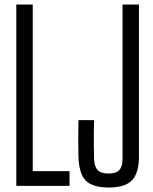

<svg xmlns="http://www.w3.org/2000/svg" viewBox="-20 -820 676 847"><path d="M51.9 0V-800H124.4V-65.2H286.8V0ZM459.1 7.2Q411.1 7.2 382.2 -6.7Q353.4 -20.6 340.3 -50.9Q327.3 -81.2 326.1 -129.8Q325.2 -170.9 325.2 -209.9Q325.2 -249 326.1 -290.1H395.2Q394.3 -263.3 394 -233.7Q393.8 -204.1 394 -174.7Q394.3 -145.2 395.2 -118.5Q396.2 -85.2 410.8 -69.8Q425.4 -54.4 459.1 -54.4Q492.2 -54.4 506.3 -69.8Q520.5 -85.2 520.5 -118.5V-800H593V-129.8Q593 -56.8 562.5 -24.8Q532.1 7.2 459.1 7.2Z"/></svg>

Font: Big Shoulders Thin
Style: Regular
Weight: 100
Designer: Patric King
Foundry: XO Type Co
Version: Version 2.002